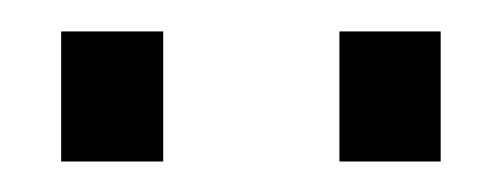

<svg xmlns="http://www.w3.org/2000/svg" viewBox="-20 -782 324 124"><path d="M199.2 -677.7V-761.7H264.6V-677.7ZM19.5 -677.7V-761.7H85.4V-677.7Z"/></svg>

Font: Roboto Slab LO Light
Style: Regular
Weight: 300
Designer: Google
Version: Version 2.000